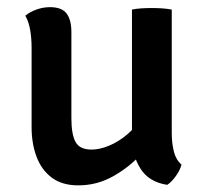

<svg xmlns="http://www.w3.org/2000/svg" viewBox="-20 -522 588 550"><path d="M472 -140.5Q472 -112.5 478 -88.2Q484 -64 500 -50.5Q496 -35 484 -18Q472 -1 459 7.5Q406.5 -0.5 382.2 -39.2Q358 -78 358 -129V-494.5Q369 -497 384.2 -498Q399.5 -499 414.5 -499Q430 -499 444.8 -498Q459.5 -497 472 -494.5ZM70.5 -385.5Q70.5 -412 66.5 -435.8Q62.5 -459.5 52.5 -477Q65 -487.5 84 -494.5Q103 -501.5 123.5 -501.5Q157 -501.5 170.8 -483.2Q184.5 -465 184.5 -430V-183.5Q184.5 -137 196.5 -115.2Q208.5 -93.5 242.5 -93.5Q266 -93.5 293.2 -105Q320.5 -116.5 345.5 -137.8Q370.5 -159 386.5 -189V-83Q353 -45 305.8 -18Q258.5 9 204.5 9Q158 9 128.5 -13Q99 -35 84.8 -72.8Q70.5 -110.5 70.5 -158Z"/></svg>

Font: Signika Light Medium
Style: Regular
Weight: 500
Version: Version 2.003;gftools[0.9.32]